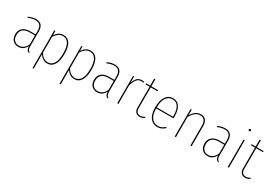

<svg xmlns="http://www.w3.org/2000/svg" viewBox="49 -1834 4478 3140"><g transform="rotate(30 2288.5 -264.0)"><path d="M412 -6 407 10Q378 0 365 -22.5Q352 -45 351 -89Q325 -39 288.5 -14.5Q252 10 201 10Q135 10 97 -32.5Q59 -75 59 -144Q59 -223 109.5 -265.5Q160 -308 248 -308H349V-374Q349 -441 321.5 -475Q294 -509 232 -509Q171 -509 101 -477L93 -495Q167 -529 232 -529Q371 -529 371 -376V-102Q371 -57 380 -36Q389 -15 412 -6ZM349 -121V-288H251Q169 -288 126 -251.5Q83 -215 83 -144Q83 -82 114.5 -46.5Q146 -11 201 -11Q300 -11 349 -121Z M920 -264Q920 -133 875.5 -61.5Q831 10 749 10Q702 10 665 -14.5Q628 -39 603 -79V192L581 196V-519H601L603 -436Q662 -529 754 -529Q834 -529 877 -462Q920 -395 920 -264ZM897 -264Q897 -386 860.5 -447.5Q824 -509 754 -509Q706 -509 671 -483.5Q636 -458 603 -409V-108Q663 -11 748 -11Q820 -11 858.5 -75.5Q897 -140 897 -264Z M1431 -264Q1431 -133 1386.5 -61.5Q1342 10 1260 10Q1213 10 1176 -14.5Q1139 -39 1114 -79V192L1092 196V-519H1112L1114 -436Q1173 -529 1265 -529Q1345 -529 1388 -462Q1431 -395 1431 -264ZM1408 -264Q1408 -386 1371.5 -447.5Q1335 -509 1265 -509Q1217 -509 1182 -483.5Q1147 -458 1114 -409V-108Q1174 -11 1259 -11Q1331 -11 1369.5 -75.5Q1408 -140 1408 -264Z M1900 -6 1895 10Q1866 0 1853 -22.5Q1840 -45 1839 -89Q1813 -39 1776.5 -14.5Q1740 10 1689 10Q1623 10 1585 -32.5Q1547 -75 1547 -144Q1547 -223 1597.5 -265.5Q1648 -308 1736 -308H1837V-374Q1837 -441 1809.5 -475Q1782 -509 1720 -509Q1659 -509 1589 -477L1581 -495Q1655 -529 1720 -529Q1859 -529 1859 -376V-102Q1859 -57 1868 -36Q1877 -15 1900 -6ZM1837 -121V-288H1739Q1657 -288 1614 -251.5Q1571 -215 1571 -144Q1571 -82 1602.5 -46.5Q1634 -11 1689 -11Q1788 -11 1837 -121Z M2275 -523 2271 -504Q2253 -510 2230 -510Q2178 -510 2145.5 -470.5Q2113 -431 2091 -346V0H2069V-519H2089L2090 -395Q2110 -464 2144 -496.5Q2178 -529 2231 -529Q2253 -529 2275 -523Z M2585 -20Q2541 10 2494 10Q2446 10 2418.5 -20Q2391 -50 2391 -105V-499H2314V-519H2391V-650L2413 -652V-519H2542L2539 -499H2413V-107Q2413 -61 2434 -36Q2455 -11 2495 -11Q2534 -11 2575 -36Z M2988 -246H2662Q2664 -128 2708.5 -69.5Q2753 -11 2827 -11Q2866 -11 2895.5 -24.5Q2925 -38 2957 -66L2970 -51Q2937 -21 2903.5 -5.5Q2870 10 2827 10Q2740 10 2689.5 -59Q2639 -128 2639 -255Q2639 -386 2688 -457.5Q2737 -529 2820 -529Q2904 -529 2947 -464Q2990 -399 2990 -284Q2990 -268 2988 -246ZM2968 -292Q2968 -393 2931 -451Q2894 -509 2821 -509Q2751 -509 2707.5 -447.5Q2664 -386 2662 -265H2967Q2968 -273 2968 -292Z M3473 -375V0H3451V-372Q3451 -509 3346 -509Q3294 -509 3253 -476Q3212 -443 3177 -382V0H3155V-519H3175L3177 -413Q3245 -529 3348 -529Q3410 -529 3441.5 -489Q3473 -449 3473 -375Z M3986 -6 3981 10Q3952 0 3939 -22.5Q3926 -45 3925 -89Q3899 -39 3862.5 -14.5Q3826 10 3775 10Q3709 10 3671 -32.5Q3633 -75 3633 -144Q3633 -223 3683.5 -265.5Q3734 -308 3822 -308H3923V-374Q3923 -441 3895.5 -475Q3868 -509 3806 -509Q3745 -509 3675 -477L3667 -495Q3741 -529 3806 -529Q3945 -529 3945 -376V-102Q3945 -57 3954 -36Q3963 -15 3986 -6ZM3923 -121V-288H3825Q3743 -288 3700 -251.5Q3657 -215 3657 -144Q3657 -82 3688.5 -46.5Q3720 -11 3775 -11Q3874 -11 3923 -121Z M4177 -519V0H4155V-519ZM4186 -704Q4186 -696 4180.5 -690.5Q4175 -685 4166 -685Q4157 -685 4151.5 -690.5Q4146 -696 4146 -704Q4146 -712 4151.5 -718Q4157 -724 4166 -724Q4175 -724 4180.5 -718Q4186 -712 4186 -704Z M4577 -20Q4533 10 4486 10Q4438 10 4410.5 -20Q4383 -50 4383 -105V-499H4306V-519H4383V-650L4405 -652V-519H4534L4531 -499H4405V-107Q4405 -61 4426 -36Q4447 -11 4487 -11Q4526 -11 4567 -36Z"/></g></svg>

Font: Fira Sans Condensed Thin
Style: Regular
Weight: 250
Width: 3
Designer: Carrois Corporate & Edenspiekermann AG
Foundry: Carrois Corporate GbR & Edenspiekermann AG
Version: Version 4.203